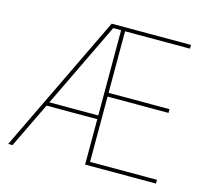

<svg xmlns="http://www.w3.org/2000/svg" viewBox="-101 -820 1032 940"><g transform="rotate(15 415.0 -350.0)"><path d="M16 0H38L149 -230H406V0H765V-19H426V-350H735V-369H426V-681H755V-700H353ZM158 -249 366 -681H406V-249Z"/></g></svg>

Font: Fixel Text Thin
Style: Regular
Weight: 100
Width: 4
Designer: AlfaBravo + MacPaw
Foundry: Kyrylo Tkachov, Marchela Mozhyna, Serhii Makarenko, Maria Weinstein, Zakhar Kryvoshyya
Version: Version 1.211